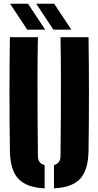

<svg xmlns="http://www.w3.org/2000/svg" viewBox="-20 -999 527 1028"><path d="M33 -191Q28.5 -495.5 33 -800H183Q181 -699.5 180.8 -590.5Q180.5 -481.5 181.2 -372.5Q182 -263.5 183 -163Q183 -125 219 -115V9.5Q120.5 4.5 77.5 -42.5Q34.5 -89.5 33 -191ZM269 9.5V-115Q304 -125 304 -163Q305 -263.5 305.8 -372.5Q306.5 -481.5 306.2 -590.5Q306 -699.5 304 -800H454Q458.5 -495.5 454 -191Q452.5 -89.5 409.8 -42.5Q367 4.5 269 9.5ZM126 -840 34 -979H130L222 -840ZM266 -840 174 -979H270L362 -840Z"/></svg>

Font: Big Shoulders Stencil Display Black
Style: Regular
Weight: 900
Designer: Patric King
Foundry: XO Type Co
Version: Version 1.000